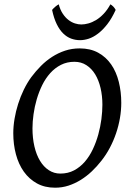

<svg xmlns="http://www.w3.org/2000/svg" viewBox="-20 -854 594 889"><path d="M454.1 -369.1Q454.1 -410.2 445.6 -446.5Q437 -482.9 420.7 -509.8Q404.3 -536.6 380.1 -552.2Q356 -567.9 324.7 -567.9Q290 -567.9 262.2 -553.7Q234.4 -539.6 212.6 -515.4Q190.9 -491.2 175.5 -460Q160.2 -428.7 150.1 -394.3Q140.1 -359.9 135.3 -325.2Q130.4 -290.5 130.4 -259.8Q130.4 -214.4 139.4 -175.8Q148.4 -137.2 165.3 -109.4Q182.1 -81.5 206.1 -65.9Q230 -50.3 259.3 -50.3Q294.9 -50.3 323 -65.2Q351.1 -80.1 372.8 -105.2Q394.5 -130.4 409.9 -163.1Q425.3 -195.8 435.1 -231.2Q444.8 -266.6 449.5 -302.2Q454.1 -337.9 454.1 -369.1ZM541.5 -377.9Q541.5 -343.3 535.4 -307.6Q529.3 -272 517.6 -237.3Q505.9 -202.6 488.8 -170.2Q471.7 -137.7 449.7 -109.9Q429.2 -83.5 405.3 -60.8Q381.3 -38.1 354.2 -21.2Q327.1 -4.4 297.4 5.4Q267.6 15.1 234.9 15.1Q187 15.1 150.9 -4.9Q114.7 -24.9 90.3 -59.3Q65.9 -93.8 53.7 -139.6Q41.5 -185.5 41.5 -236.8Q41.5 -269.5 47.4 -304.2Q53.2 -338.9 64 -372.8Q74.7 -406.7 90.1 -438.5Q105.5 -470.2 125 -497.1Q145.5 -524.4 169.4 -548.6Q193.4 -572.8 221.4 -590.8Q249.5 -608.9 281.2 -619.4Q313 -629.9 349.1 -629.9Q398.4 -629.9 434.8 -609.9Q471.2 -589.8 494.9 -555.4Q518.6 -521 530 -475.1Q541.5 -429.2 541.5 -377.9ZM515.6 -808.1Q497.6 -768.6 476.8 -741.9Q456.1 -715.3 434.3 -698.7Q412.6 -682.1 391.4 -675Q370.1 -668 350.6 -668Q329.1 -668 309.3 -675.3Q289.6 -682.6 272.7 -699Q255.9 -715.3 242.7 -742.2Q229.5 -769 221.2 -808.1Q228 -816.4 236.3 -823.2Q244.6 -830.1 252 -834Q258.8 -808.1 270.8 -790.3Q282.7 -772.5 297.1 -761.5Q311.5 -750.5 326.9 -745.6Q342.3 -740.7 356.4 -740.7Q371.6 -740.7 389.4 -745.6Q407.2 -750.5 425.3 -761.5Q443.4 -772.5 460.2 -790.3Q477.1 -808.1 491.2 -834Q498 -830.1 504.4 -823.7Q510.7 -817.4 515.6 -808.1Z"/></svg>

Font: Gentium Book Basic
Style: Italic
Weight: 400
Italic angle: -8°
Designer: J. Victor Gaultney and Annie Olsen
Foundry: SIL International
Version: Version 1.102; 2013; Maintenance release